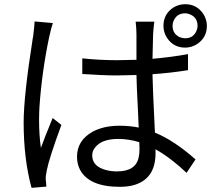

<svg xmlns="http://www.w3.org/2000/svg" viewBox="-20 -861 1040 924"><path d="M146.5 -757.8 234.4 -750Q227.5 -731.4 216.8 -683.6Q181.6 -516.6 169.9 -346.7Q168 -311.5 168 -285.2Q168 -210 176.8 -149.4Q192.4 -193.4 233.4 -293L275.4 -259.8Q216.8 -100.6 205.1 -41Q199.2 -13.7 200.2 2.9Q201.2 7.8 202.1 21.5Q203.1 33.2 203.1 37.1L131.8 43Q93.8 -96.7 93.8 -271.5Q93.8 -398.4 137.7 -676.8Q138.7 -682.6 139.6 -686.5Q146.5 -744.1 146.5 -757.8ZM651.4 -142.6Q651.4 -164.1 650.4 -176.8Q598.6 -192.4 548.8 -192.4Q466.8 -192.4 435.5 -148.4Q423.8 -132.8 423.8 -113.3Q423.8 -60.5 489.3 -43Q513.7 -36.1 543 -36.1Q633.8 -36.1 647.5 -104.5Q651.4 -122.1 651.4 -142.6ZM884.8 -600.6V-523.4Q800.8 -509.8 713.9 -503.9Q713.9 -460.9 725.6 -222.7Q817.4 -185.5 920.9 -93.8L877.9 -29.3Q802.7 -100.6 728.5 -142.6V-124Q728.5 2.9 619.1 31.2Q589.8 38.1 556.6 38.1Q409.2 38.1 365.2 -43.9Q350.6 -72.3 350.6 -106.4Q350.6 -184.6 424.8 -226.6Q478.5 -255.9 554.7 -255.9Q605.5 -255.9 647.5 -247.1Q646.5 -274.4 643.6 -335Q637.7 -448.2 636.7 -500Q572.3 -498 542 -498Q475.6 -498 376 -504.9V-580.1Q460 -571.3 543.9 -571.3Q575.2 -571.3 636.7 -573.2V-696.3Q636.7 -721.7 632.8 -756.8H722.7Q718.8 -727.5 716.8 -697.3Q715.8 -668.9 713.9 -578.1Q804.7 -585.9 884.8 -600.6ZM871.1 -676.8Q909.2 -676.8 924.8 -710.9Q930.7 -723.6 930.7 -736.3Q930.7 -775.4 896.5 -791Q883.8 -796.9 871.1 -796.9Q832 -796.9 816.4 -762.7Q810.5 -750 810.5 -736.3Q810.5 -699.2 843.8 -682.6Q857.4 -676.8 871.1 -676.8ZM871.1 -840.8Q927.7 -840.8 959 -793Q975.6 -766.6 975.6 -736.3Q975.6 -679.7 927.7 -648.4Q901.4 -631.8 871.1 -631.8Q814.5 -631.8 783.2 -679.7Q766.6 -706.1 766.6 -736.3Q766.6 -793 813.5 -824.2Q839.8 -840.8 871.1 -840.8Z"/></svg>

Font: Taipei Sans TC Beta
Style: Regular
Weight: 400
Designer: JT Foundry
Foundry: JT Foundry
Version: Version 1.000